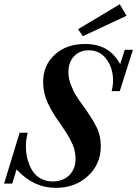

<svg xmlns="http://www.w3.org/2000/svg" viewBox="-50 -887 657 920"><path d="M346.7 -713.4 324.2 -747.1 523.9 -866.7 556.2 -811.5ZM216.8 13.2Q110.8 13.2 29.3 -75.2L8.8 -7.3H-30.3L43.9 -251H83Q74.2 -221.2 74.2 -187Q74.2 -166.5 77.1 -146Q80.1 -125.5 89.1 -101.6Q98.1 -77.6 111.8 -59.6Q125.5 -41.5 149.2 -29.5Q172.9 -17.6 203.1 -17.6Q251 -17.6 281.5 -47.1Q312 -76.7 312 -127.4Q312 -148.9 306.2 -170.7Q300.3 -192.4 287.8 -215.8Q275.4 -239.3 265.1 -255.1Q254.9 -271 236.8 -296.9Q196.8 -352.5 176.8 -398.2Q156.7 -443.8 156.7 -493.7Q156.7 -574.2 212.4 -625.2Q268.1 -676.3 358.4 -676.3Q415.5 -676.3 456.5 -653.1Q497.6 -629.9 525.9 -579.6L547.9 -648.4H586.9L523.9 -450.2H484.9Q491.7 -476.1 491.7 -501Q491.7 -560.5 460.2 -603.3Q428.7 -646 375.5 -646Q331.5 -646 304.7 -617.4Q277.8 -588.9 277.8 -540Q277.8 -511.7 289.6 -481Q301.3 -450.2 314.5 -429.2Q327.6 -408.2 352.1 -374.5Q393.1 -317.9 413.1 -277.1Q433.1 -236.3 433.1 -187Q433.1 -101.1 371.8 -43.9Q310.5 13.2 216.8 13.2Z"/></svg>

Font: Elstob 14pt SemiBold
Style: Italic
Weight: 600
Italic angle: -20°
Designer: Peter S. Baker
Version: Version 1.015